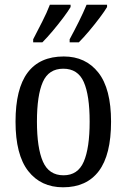

<svg xmlns="http://www.w3.org/2000/svg" viewBox="-20 -786 538 816"><path d="M248 10Q154 10 100 -59Q46 -128 46 -269Q46 -409 97.5 -477.5Q149 -546 251 -546Q344 -546 398 -477.5Q452 -409 452 -269Q452 -128 400 -59Q348 10 248 10ZM250 -41Q311 -41 336 -99Q361 -157 361 -269Q361 -381 336 -437.5Q311 -494 249 -494Q187 -494 162 -437.5Q137 -381 137 -269Q137 -157 162.5 -99Q188 -41 250 -41ZM276 -619Q296 -656 315 -694Q334 -732 348 -766H435V-756Q425 -739 404 -711Q383 -683 359 -654.5Q335 -626 315 -606H276ZM121 -619Q140 -656 159.5 -694Q179 -732 192 -766H280V-756Q270 -739 249 -711Q228 -683 204 -654.5Q180 -626 160 -606H121Z"/></svg>

Font: Noto Serif Ethiopic Condensed
Style: Regular
Weight: 400
Width: 3
Designer: Monotype Design Team
Foundry: Monotype Imaging Inc.
Version: Version 2.102; ttfautohint (v1.8.4.7-5d5b)